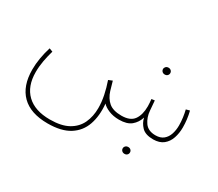

<svg xmlns="http://www.w3.org/2000/svg" viewBox="-126 -720 1406 1240"><g transform="rotate(30 577.0 -99.5)"><path d="M823.2 147.9Q823.2 137.7 830.8 130.1Q838.4 122.6 850.6 122.6Q862.3 122.6 869.9 129.9Q877.4 137.2 877.4 147.9Q877.4 158.7 869.9 166Q862.3 173.3 850.6 173.3Q838.4 173.3 830.8 165.8Q823.2 158.2 823.2 147.9ZM792.5 -425.8Q792.5 -436 800 -443.6Q807.6 -451.2 819.8 -451.2Q831.5 -451.2 839.1 -443.8Q846.7 -436.5 846.7 -425.8Q846.7 -415 839.1 -407.7Q831.5 -400.4 819.8 -400.4Q807.6 -400.4 800 -408Q792.5 -415.5 792.5 -425.8ZM709 0Q665.5 0 631.6 -14.4Q597.7 -28.8 582.5 -46.9Q590.8 41 567.4 108.4Q543.9 175.8 483.9 213.6Q423.8 251.5 321.8 251.5Q194.3 251.5 128.7 186.3Q63 121.1 63 -1.5Q63 -43 70.6 -87.4Q78.1 -131.8 91.8 -175.3L117.7 -165.5Q106 -125 98.1 -82.5Q90.3 -40 90.3 1.5Q90.3 107.4 150.1 164.8Q210 222.2 321.8 222.2Q407.7 222.2 459.2 193.1Q510.7 164.1 533.9 114.3Q557.1 64.5 557.1 1.5Q557.1 -42 547.4 -90.1Q537.6 -138.2 520.5 -187L549.3 -198.7L568.4 -132.3Q583 -85 615.2 -57.6Q647.5 -30.3 709.5 -30.3Q774.9 -30.3 801.5 -67.1Q828.1 -104 828.1 -167.5Q828.1 -178.2 827.1 -192.4Q826.2 -206.5 824.7 -220.7L848.1 -223.6L854 -152.3Q857.4 -103 883.1 -66.7Q908.7 -30.3 963.4 -30.3Q1000.5 -30.3 1022.7 -48.6Q1044.9 -66.9 1054.7 -96.9Q1064.5 -127 1064.5 -161.6Q1064.5 -190.4 1060.5 -219.5Q1056.6 -248.5 1050.3 -273.4L1077.6 -280.8Q1092.3 -222.2 1092.3 -162.6Q1092.3 -119.6 1079.8 -82.8Q1067.4 -45.9 1039.3 -23.2Q1011.2 -0.5 964.4 0Q905.8 0 878.4 -28.3Q851.1 -56.6 843.3 -92.8Q830.6 -51.8 799.6 -25.9Q768.6 0 709 0Z"/></g></svg>

Font: Vazirmatn RD FD Thin
Style: Regular
Weight: 100
Designer: Saber Rastikerdar
Foundry: Saber Rastikerdar
Version: Version 33.003